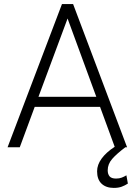

<svg xmlns="http://www.w3.org/2000/svg" viewBox="-20 -731 669 953"><path d="M342.8 -710.9 610.8 0H602.1Q558.6 32.7 536.6 58.1Q514.6 83.5 514.6 114.3Q514.6 133.3 523.9 144.3Q533.2 155.3 556.2 155.3Q572.3 155.3 584.2 150.6Q596.2 146 607.4 139.2L614.7 180.2Q600.6 189.5 584.2 195.6Q567.9 201.7 544.9 201.7Q506.3 201.7 484.1 180.7Q461.9 159.7 461.9 119.1Q461.9 86.9 484.6 55.9Q507.3 24.9 549.3 -2.4L476.6 -200.7H152.3L78.1 0H17.6L287.6 -710.9ZM170.9 -250.5H458L315.4 -639.2Z"/></svg>

Font: Roboto Web
Style: Light
Weight: 300
Designer: Google
Version: Version 1.200310; 2013